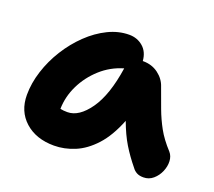

<svg xmlns="http://www.w3.org/2000/svg" viewBox="-96 -646 874 783"><g transform="rotate(20 341.5 -255.0)"><path d="M206 10Q128 10 80 -33Q32 -76 32 -147Q32 -198 49 -251Q66 -304 96 -352Q126 -400 165.5 -438Q205 -476 250 -498Q295 -520 341 -520Q376 -520 401 -498.5Q426 -477 429 -438H431Q469 -438 497 -417Q525 -396 535 -365Q552 -318 566.5 -279Q581 -240 601 -203.5Q621 -167 657 -128Q670 -113 671 -91Q672 -69 662.5 -46.5Q653 -24 635 -8.5Q617 7 593 7Q575 7 563.5 0.5Q552 -6 545 -16Q513 -55 490 -93Q467 -131 447 -185Q418 -112 379 -69.5Q340 -27 295.5 -8.5Q251 10 206 10ZM211 -137Q261 -137 305.5 -200Q350 -263 368 -384Q313 -368 271 -330Q229 -292 205 -242.5Q181 -193 180 -140Q193 -137 211 -137Z"/></g></svg>

Font: Shantell Sans Normal
Style: Bold
Weight: 700
Designer: Stephen Nixon, Anya Danilova, Shantell Martin
Foundry: Arrow Type
Version: Version 1.009;[a7da0bfa3]